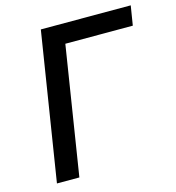

<svg xmlns="http://www.w3.org/2000/svg" viewBox="-106 -795 809 885"><g transform="rotate(-15 299.0 -352.5)"><path d="M57 0 169 -705H598L583 -612H261L164 0Z"/></g></svg>

Font: Nunito Sans 7pt SemiCondensed SemiBold
Style: Italic
Weight: 600
Width: 4
Italic angle: -9°
Designer: Vernon Adams
Foundry: Vernon Adams
Version: Version 3.101;gftools[0.9.27]